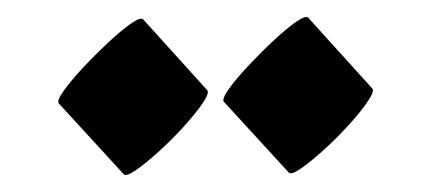

<svg xmlns="http://www.w3.org/2000/svg" viewBox="-20 -723 513 228"><path d="M346 -702 422 -618Q425 -615 417 -603Q409 -591 394.5 -575Q380 -559 364.5 -545Q349 -531 337.5 -523Q326 -515 323 -518L246 -602Q243 -605 251.5 -617Q260 -629 274.5 -644.5Q289 -660 304.5 -674.5Q320 -689 331.5 -697Q343 -705 346 -702ZM150 -700 226 -616Q229 -613 221 -601Q213 -589 198.5 -573Q184 -557 168.5 -543Q153 -529 141.5 -521Q130 -513 127 -516L50 -600Q47 -603 55.5 -615Q64 -627 78.5 -642.5Q93 -658 108.5 -672.5Q124 -687 135.5 -695Q147 -703 150 -700Z"/></svg>

Font: Ga Maamli
Style: Regular
Weight: 400
Designer: Afotey Clement Nii Odai, Ama Asantewa Diaka, David Abbey-Thompson
Foundry: Sorkin Type Co.
Version: Version 1.000; ttfautohint (v1.8.4.7-5d5b)